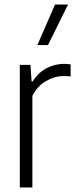

<svg xmlns="http://www.w3.org/2000/svg" viewBox="-20 -828 337 848"><path d="M67.5 0V-541.5H114.5L119.5 -468H124Q149 -507.5 185.8 -526.8Q222.5 -546 263.5 -546Q272.5 -546 279.8 -545.2Q287 -544.5 292 -543.5V-490.5Q284 -491.5 277 -491.8Q270 -492 260.5 -492Q221 -492 182.5 -469.5Q144 -447 123 -404.5V0ZM145 -629 223 -808H280.5L192 -629Z"/></svg>

Font: Encode Sans Condensed Light
Style: Regular
Weight: 300
Width: 3
Designer: Multiple Designers
Foundry: Impallari Type
Version: Version 3.000; ttfautohint (v1.8.3) -l 8 -r 50 -G 200 -x 14 